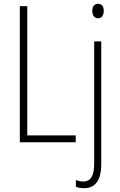

<svg xmlns="http://www.w3.org/2000/svg" viewBox="-20 -746 630 1007"><path d="M464 -688C464 -667 474 -650 494 -650C514 -650 524 -666 524 -689C524 -709 517 -726 494 -726C472 -726 464 -709 464 -688ZM84 0H377V-36H123V-714H84ZM421 241C474 241 511 207 511 115V-529H474V110C474 174 457 206 417 206C404 206 390 203 378 198V233C388 238 402 241 421 241Z"/></svg>

Font: Noto Sans Condensed ExtraLight
Style: Regular
Weight: 200
Width: 3
Designer: Monotype Design Team
Foundry: Monotype Imaging Inc.
Version: Version 2.013